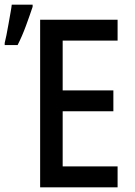

<svg xmlns="http://www.w3.org/2000/svg" viewBox="-57 -798 577 818"><path d="M-37 -615Q-34 -626 -29.5 -648.5Q-25 -671 -20.5 -697Q-16 -723 -12 -745Q-8 -767 -7 -778H82V-769Q70 -733 53.5 -688Q37 -643 18 -606H-37ZM114 0V-714H444V-625H210V-413H426V-324H210V-89H444V0Z"/></svg>

Font: Noto Sans Mono ExtraCondensed Medium
Style: Regular
Weight: 500
Width: 2
Designer: Monotype Design Team
Foundry: Monotype Imaging Inc.
Version: Version 2.014